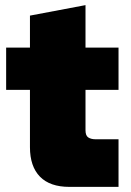

<svg xmlns="http://www.w3.org/2000/svg" viewBox="-20 -730 511 750"><path d="M251 0Q175 0 136 -40Q97 -80 97 -155V-379H4V-544H97V-669L314 -710V-544H443V-379H314V-221Q314 -200 325 -193Q336 -186 353 -186H443V0Z"/></svg>

Font: Mona Sans Expanded Black
Style: Regular
Weight: 900
Width: 7
Designer: Deni Anggara
Foundry: GitHub
Version: Version 2.000